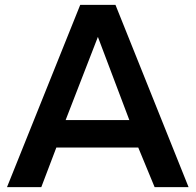

<svg xmlns="http://www.w3.org/2000/svg" viewBox="-20 -770 806 790"><path d="M548.8 -163.1H211.9L149.9 0H8.8L310.1 -750H455.1L755.9 0H616.2ZM512.2 -275.9 382.8 -618.2 250 -275.9Z"/></svg>

Font: Oakes Grotesk
Style: SemiBold
Weight: 600
Designer: Samuel Oakes
Foundry: Samuel Oakes
Version: Version 1.0 | wf-rip DC20170320